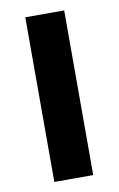

<svg xmlns="http://www.w3.org/2000/svg" viewBox="-69 -587 387 627"><g transform="rotate(-10 125.0 -273.0)"><path d="M189 0V-546H60V0Z"/></g></svg>

Font: Noto Sans Tamil ExtraCondensed
Style: Bold
Weight: 700
Width: 2
Designer: Jelle Bosma - Monotype Design Team
Foundry: Monotype Imaging Inc.
Version: Version 2.004